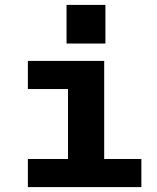

<svg xmlns="http://www.w3.org/2000/svg" viewBox="-20 -765 640 785"><path d="M94 -115H258V-401H94V-516H406V-115H558V0H94ZM411 -745V-587H252V-745Z"/></svg>

Font: iA Writer Mono V
Style: Regular
Weight: 400
Designer: Mike Abbink, Paul van der Laan, Pieter van Rosmalen
Foundry: Bold Monday
Version: Version 2.000